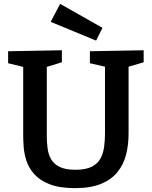

<svg xmlns="http://www.w3.org/2000/svg" viewBox="-20 -962 784 993"><path d="M445 -697 723 -702V-640L645 -617V-271Q645 -213 632 -162Q619 -111 587.5 -72Q556 -33 502.5 -11Q449 11 368 11Q288 11 237 -9Q186 -29 157.5 -61Q129 -93 117 -130Q105 -167 102.5 -201Q100 -235 100 -259V-616L22 -635V-697L300 -702V-640L222 -616V-259Q222 -227 226 -195.5Q230 -164 244 -139Q258 -114 288 -99Q318 -84 370 -84Q423 -84 454 -99.5Q485 -115 499.5 -142Q514 -169 518.5 -202.5Q523 -236 523 -271V-617L445 -635ZM477 -752 242 -849 291 -942 510 -818Z"/></svg>

Font: Bitter SemiBold
Style: Regular
Weight: 600
Designer: Sol Matas, and Bitter project Authors
Foundry: Sol Matas
Version: Version 2.001